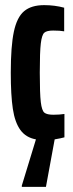

<svg xmlns="http://www.w3.org/2000/svg" viewBox="-20 -538 284 748"><path d="M231 -3Q217 1 193 5L159 190H65V185L120 5Q81 -2 59.5 -31.5Q38 -61 30 -114Q22 -167 22 -255Q22 -358 34 -414.5Q46 -471 74 -494.5Q102 -518 152 -518Q193 -518 230 -508V-416Q214 -419 187 -419Q162 -419 152.5 -410.5Q143 -402 139 -369Q135 -336 135 -255Q135 -173 139 -140Q143 -107 153 -99Q163 -91 188 -91Q212 -91 231 -94Z"/></svg>

Font: Saira Ultra Condensed ExtraBold
Style: Regular
Weight: 800
Width: 1
Designer: Hector Gatti with collaboration of the Omnibus-Type team
Foundry: Omnibus-Type
Version: Version 1.001; ttfautohint (v1.8)